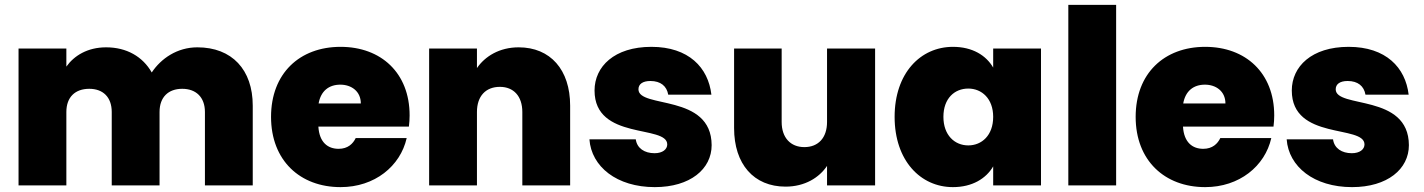

<svg xmlns="http://www.w3.org/2000/svg" viewBox="-20 -760 5835 787"><path d="M789 -566C706 -566 640 -520 602 -463C565 -528 499 -566 415 -566C339 -566 284 -532 252 -487V-561H56V0H252V-301C252 -362 288 -396 346 -396C402 -396 438 -362 438 -301V0H634V-301C634 -362 670 -396 727 -396C783 -396 820 -362 820 -301V0H1016V-327C1016 -474 931 -566 789 -566Z M1659 -287C1659 -461 1542 -568 1376 -568C1208 -568 1091 -459 1091 -281C1091 -102 1210 7 1376 7C1516 7 1621 -79 1647 -194H1438C1427 -171 1406 -150 1368 -150C1324 -150 1289 -176 1285 -241H1656C1658 -256 1659 -272 1659 -287ZM1286 -336C1295 -387 1328 -413 1375 -413C1420 -413 1459 -386 1459 -336Z M2106 -566C2027 -566 1968 -529 1935 -481V-561H1739V0H1935V-301C1935 -366 1971 -404 2029 -404C2085 -404 2121 -366 2121 -301V0H2317V-327C2317 -474 2236 -566 2106 -566Z M2664 7C2809 7 2897 -67 2897 -165C2896 -378 2597 -314 2597 -394C2597 -415 2614 -428 2646 -428C2688 -428 2713 -407 2719 -372H2896C2883 -483 2803 -568 2650 -568C2498 -568 2417 -487 2417 -389C2417 -183 2715 -250 2715 -168C2715 -148 2696 -132 2663 -132C2622 -132 2591 -152 2586 -189H2396C2404 -77 2508 7 2664 7Z M3370 -260C3370 -195 3334 -157 3277 -157C3221 -157 3184 -195 3184 -260V-561H2989V-235C2989 -87 3070 5 3200 5C3279 5 3338 -32 3370 -80V0H3567V-561H3370Z M3886 -568C3753 -568 3647 -460 3647 -281C3647 -102 3753 7 3886 7C3965 7 4022 -28 4051 -78V0H4247V-561H4051V-483C4022 -533 3966 -568 3886 -568ZM3949 -397C4004 -397 4051 -356 4051 -281C4051 -205 4004 -164 3949 -164C3893 -164 3847 -206 3847 -281C3847 -357 3893 -397 3949 -397Z M4359 0H4555V-740H4359Z M5203 -287C5203 -461 5086 -568 4920 -568C4752 -568 4635 -459 4635 -281C4635 -102 4754 7 4920 7C5060 7 5165 -79 5191 -194H4982C4971 -171 4950 -150 4912 -150C4868 -150 4833 -176 4829 -241H5200C5202 -256 5203 -272 5203 -287ZM4830 -336C4839 -387 4872 -413 4919 -413C4964 -413 5003 -386 5003 -336Z M5522 7C5667 7 5755 -67 5755 -165C5754 -378 5455 -314 5455 -394C5455 -415 5472 -428 5504 -428C5546 -428 5571 -407 5577 -372H5754C5741 -483 5661 -568 5508 -568C5356 -568 5275 -487 5275 -389C5275 -183 5573 -250 5573 -168C5573 -148 5554 -132 5521 -132C5480 -132 5449 -152 5444 -189H5254C5262 -77 5366 7 5522 7Z"/></svg>

Font: Poppins STUK1
Style: Regular
Weight: 400
Designer: Jonny Pinhorn (original), Sammy Jo Hughes (modified version)
Foundry: Type Mafia
Version: Version 1.002;hotconv 1.0.109;makeotfexe 2.5.65596